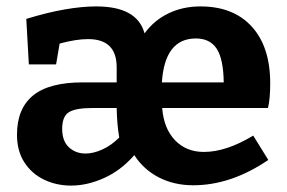

<svg xmlns="http://www.w3.org/2000/svg" viewBox="-20 -566 896 599"><path d="M70 -365 62 -507Q127 -527 181.5 -536.5Q236 -546 280 -546Q406 -546 430 -465L431 -462Q461 -503 506 -524.5Q551 -546 605 -546Q708 -546 765.5 -483Q823 -420 823 -306Q823 -257 816 -229H486Q491 -165 526 -128.5Q561 -92 616 -92Q686 -92 770 -143L817 -67Q701 12 583 12Q523 12 475.5 -12.5Q428 -37 399 -82Q357 -34 304.5 -10.5Q252 13 202 13Q156 13 117.5 -5.5Q79 -24 56 -59.5Q33 -95 33 -146Q33 -227 83 -268Q133 -309 238 -309H344V-356Q344 -444 255 -444Q217 -444 166 -430L155 -365ZM591 -446Q494 -446 485 -309H678Q677 -382 656 -414Q635 -446 591 -446ZM247 -87Q271 -87 299 -99.5Q327 -112 352 -137Q345 -177 344 -229H268Q216 -229 195 -216Q174 -203 174 -164Q174 -126 195 -106.5Q216 -87 247 -87Z"/></svg>

Font: Bitter
Style: Bold
Weight: 700
Designer: Sol Matas, and Bitter project Authors
Foundry: Sol Matas
Version: Version 2.001